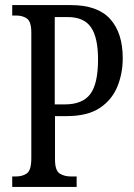

<svg xmlns="http://www.w3.org/2000/svg" viewBox="-20 -734 525 754"><path d="M28 0V-41H42Q69 -41 86 -53.5Q103 -66 103 -113V-605Q103 -649 86 -661Q69 -673 44 -673H28V-714H259Q363 -714 412.5 -659.5Q462 -605 462 -505Q462 -445 440.5 -393Q419 -341 371 -309.5Q323 -278 241 -278H196V-108Q196 -64 214.5 -52.5Q233 -41 258 -41H281V0ZM234 -324Q304 -324 334.5 -364.5Q365 -405 365 -501Q365 -586 337.5 -626.5Q310 -667 246 -667H195V-324Z"/></svg>

Font: Noto Serif Lao ExtraCondensed
Style: Regular
Weight: 400
Width: 2
Designer: Monotype Design Team
Foundry: Monotype Imaging Inc.
Version: Version 2.003; ttfautohint (v1.8.4.7-5d5b)